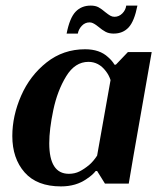

<svg xmlns="http://www.w3.org/2000/svg" viewBox="-20 -656 590 686"><path d="M24 -170Q24 -242 55.5 -314Q87 -386 146.5 -433Q206 -480 284 -480Q336 -480 366 -452Q381 -439 389 -425H394L437 -470H522L457 -100L440 0H355L327 -45H322Q310 -30 290 -17Q252 10 198 10Q112 10 68 -40Q24 -90 24 -170ZM299 -67Q314 -80 327 -100L375 -370Q369 -388 358 -402Q333 -435 296 -435Q248 -435 216.5 -383.5Q185 -332 170.5 -263Q156 -194 156 -144Q156 -35 226 -35Q247 -35 264 -43.5Q281 -52 299 -67ZM304 -636Q321 -636 332 -630Q343 -624 357 -612Q367 -604 374 -600Q381 -596 389 -596Q405 -596 417 -608Q429 -620 431 -636H471Q460 -580 439.5 -558Q419 -536 386 -536Q369 -536 357 -542.5Q345 -549 332 -560Q330 -562 323.5 -566.5Q317 -571 311.5 -573.5Q306 -576 300 -576Q284 -576 272.5 -564Q261 -552 258 -536H218Q229 -592 250 -614Q271 -636 304 -636Z"/></svg>

Font: Philosopher
Style: Bold Italic
Weight: 700
Italic angle: -10°
Designer: Jovanny Lemonad
Foundry: Jovanny Lemonad
Version: Version 2.000